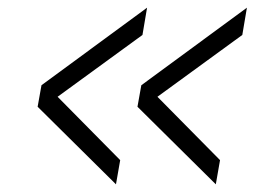

<svg xmlns="http://www.w3.org/2000/svg" viewBox="-20 -520 663 500"><path d="M623 -500 611 -429 390 -268 553 -103 542 -40 338 -242 348 -298ZM363 -500 351 -429 130 -268 293 -103 282 -40 78 -242 88 -298Z"/></svg>

Font: Overused Grotesk Light
Style: Italic
Weight: 300
Italic angle: -10°
Version: Version 0.003